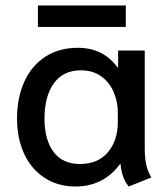

<svg xmlns="http://www.w3.org/2000/svg" viewBox="-20 -669 613 699"><path d="M42 -237Q42 -313 68.5 -371.5Q95 -430 145 -462.5Q195 -495 263 -495Q357 -495 410 -421V-485H507V-129Q507 -92 513 -67Q519 -42 531 -23L449 10Q423 -21 419 -71L417 -72Q388 -32 347 -11Q306 10 255 10Q191 10 142.5 -21.5Q94 -53 68 -109Q42 -165 42 -237ZM409 -225V-259Q409 -298 394 -333.5Q379 -369 348.5 -391Q318 -413 274 -413Q210 -413 176 -365.5Q142 -318 142 -237Q142 -160 175 -116Q208 -72 271 -72Q337 -72 373 -115Q409 -158 409 -225ZM118 -649H438V-571H118Z"/></svg>

Font: Niramit Medium
Style: Regular
Weight: 500
Designer: Katatrad Aksorn Co.,Ltd.
Foundry: Cadson Demak Co.,Ltd.
Version: Version 1.000; ttfautohint (v1.6)